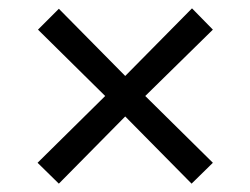

<svg xmlns="http://www.w3.org/2000/svg" viewBox="-20 -481 600 460"><path d="M121 -41 70 -91 232 -251 71 -410 121 -460 280 -299 440 -461 490 -410 328 -251 490 -91 439 -41 280 -202Z"/></svg>

Font: Cairo
Style: Regular
Weight: 400
Designer: Mohamed Gaber, Accademia di Belle Arti di Urbino
Foundry: Kief Type Foundry, Accademia di Belle Arti di Urbino
Version: Version 3.120